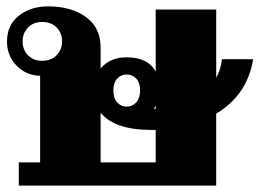

<svg xmlns="http://www.w3.org/2000/svg" viewBox="-20 -583 815 603"><path d="M659 -226V0H39V-73H106V-345Q62 -346 32 -377Q2 -408 2 -453Q2 -504 39 -533.5Q76 -563 131 -563Q204 -563 250 -529.5Q296 -496 296 -434V-368Q326 -403 377 -403Q445 -403 469 -358V-553H659V-339Q674 -366 677 -397H775Q757 -285 659 -226ZM175 -453Q175 -479 158 -496.5Q141 -514 112 -514Q85 -514 68 -496.5Q51 -479 51 -453Q51 -427 68 -409.5Q85 -392 112 -392Q140 -392 157.5 -409.5Q175 -427 175 -453ZM336 -299Q336 -275 348 -261.5Q360 -248 378 -248Q396 -248 408 -261.5Q420 -275 420 -299Q420 -323 408 -336Q396 -349 378 -349Q360 -349 348 -336Q336 -323 336 -299ZM463 -241H469V-251ZM469 -175H455Q340 -175 296 -229V-73H469Z"/></svg>

Font: Taviraj ExtraBold
Style: Regular
Weight: 800
Designer: Katatrad Team
Foundry: CadsonDemak
Version: Version 1.001